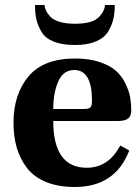

<svg xmlns="http://www.w3.org/2000/svg" viewBox="-20 -736 559 768"><path d="M120 -716H158Q159 -705 164 -694Q169 -683 180.5 -670Q192 -657 217.5 -649Q243 -641 279 -641Q346 -641 372 -664.5Q398 -688 400 -716H439Q439 -685 433.5 -660.5Q428 -636 413 -610.5Q398 -585 364 -570.5Q330 -556 280 -556Q229 -556 195 -569.5Q161 -583 146 -608.5Q131 -634 125.5 -658.5Q120 -683 120 -716ZM34 -245Q34 -359 94 -430.5Q154 -502 281 -502Q336 -502 378 -488Q420 -474 443.5 -453Q467 -432 481.5 -402.5Q496 -373 500.5 -347.5Q505 -322 505 -294Q505 -271 492 -261.5Q479 -252 451 -252H193Q193 -65 327 -65Q414 -65 461 -154L497 -134Q441 12 279 12Q212 12 163 -8.5Q114 -29 86.5 -66Q59 -103 46.5 -147Q34 -191 34 -245ZM193 -300H317Q335 -300 341.5 -306.5Q348 -313 348 -333Q348 -456 277 -456Q233 -456 213 -410Q193 -364 193 -300Z"/></svg>

Font: Heuristica
Style: Bold
Weight: 700
Version: Version 1.0.2